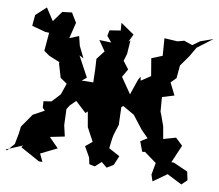

<svg xmlns="http://www.w3.org/2000/svg" viewBox="-88 -842 1103 969"><g transform="rotate(10 463.5 -357.0)"><path d="M609 -290 599 -289 655 -217 691 -181 657 -160 676 -109 690 -111 753 -65 742 -4 753 29 822 -20 899 19 926 -7 917 -50 843 -83H830L869 -174L832 -209L769 -191L758 -254L738 -310L732 -324L725 -412L718 -396L787 -417L756 -479L782 -505L788 -571L827 -626L855 -674C881 -693 906 -713 932 -732L867 -709L831 -683L788 -698L754 -689L687 -693L694 -600L718 -614L639 -582L654 -493L606 -461L602 -481L592 -463L565 -384L510 -464L534 -506L504 -545L515 -582L520 -652L511 -644L530 -684L460 -732L463 -693L407 -684L401 -655L426 -625L365 -627L401 -575L367 -531L370 -480L372 -411L313 -410L336 -429L280 -533L302 -522L273 -581L261 -629L214 -610L234 -692L205 -740L156 -734L117 -680L76 -743L24 -695L19 -639L89 -620L109 -619L101 -525L130 -505L188 -481L184 -479L206 -405L241 -381L221 -323L181 -280L141 -274L143 -241L156 -228L99 -197L51 -128L47 -93L36 -36L3 2L-5 -1L79 -36L71 -26L171 29H189L170 -11L253 -52L204 -102L278 -117L265 -173L262 -255L276 -277L304 -304L360 -252L386 -277L368 -275L384 -184C397 -161 408 -138 421 -115L387 -87L417 -34L424 -1L453 5L484 -23L513 1L546 -19L566 -67L509 -98L515 -148L519 -169L536 -222L533 -313L542 -320L615 -278Z"/></g></svg>

Font: Asimov Aggro
Style: Condensed
Weight: 500
Designer: Google
Version: Version 2.000980; 2014